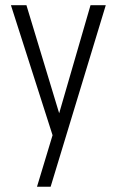

<svg xmlns="http://www.w3.org/2000/svg" viewBox="-20 -522 445 735"><path d="M121.6 192.9ZM121.6 192.9 181.2 -4.4 22.5 -500 22 -502H23.9H80.6H81.5V-501L206.5 -88.4L326.2 -501L326.7 -502H327.6H382.8H384.8L384.3 -500L173.8 192.9Z"/></svg>

Font: MAUL Condensed Light
Style: Light
Weight: 300
Designer: MAUL
Version: Version 2.137; 2017; ttfautohint (v1.8.3)